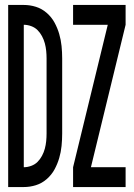

<svg xmlns="http://www.w3.org/2000/svg" viewBox="-20 -755 540 775"><path d="M13 0V-735H76Q101 -735 125 -727.5Q149 -720 168.5 -703Q188 -686 200 -664Q212 -642 219 -618Q226 -594 228.5 -569Q231 -544 231 -519V-216Q231 -191 228.5 -166Q226 -141 219 -117Q212 -93 200 -71Q188 -49 168.5 -32Q149 -15 125 -7.5Q101 0 76 0ZM76 -80Q91 -80 106 -85.5Q121 -91 131.5 -101.5Q142 -112 149.5 -126Q157 -140 161 -155Q165 -170 166.5 -185.5Q168 -201 168 -216V-519Q168 -534 166.5 -549.5Q165 -565 161 -580Q157 -595 149.5 -609Q142 -623 131.5 -633.5Q121 -644 106 -649.5Q91 -655 76 -655ZM275 0V-80L415 -655H275V-735H487V-655L347 -80H487V0Z"/></svg>

Font: Iosevka Term Medium
Style: Regular
Weight: 500
Monospace: yes
Designer: Belleve Invis
Foundry: Belleve Invis
Version: Version 26.3.1